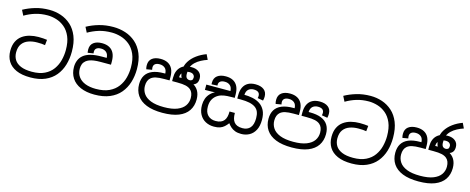

<svg xmlns="http://www.w3.org/2000/svg" viewBox="-39 -1569 5668 2314"><g transform="rotate(15 2795.0 -412.5)"><path d="M351 11Q244 11 174 -20.5Q104 -52 70 -108Q36 -164 36 -238Q36 -306 59 -353.5Q82 -401 122 -430Q162 -459 214 -472.5Q266 -486 323 -486Q355 -486 383 -484Q411 -482 430 -479L423 -411Q400 -415 379.5 -416.5Q359 -418 324 -418Q265 -418 216 -400.5Q167 -383 138 -343.5Q109 -304 109 -238Q109 -186 133.5 -146Q158 -106 211.5 -83Q265 -60 351 -60Q446 -60 510 -91.5Q574 -123 611.5 -175.5Q649 -228 665 -291.5Q681 -355 681 -418Q681 -519 652 -586Q623 -653 575.5 -692.5Q528 -732 472 -749Q416 -766 362 -766Q280 -766 210 -744.5Q140 -723 78 -686L45 -751Q111 -788 192 -812Q273 -836 367 -836Q442 -836 511.5 -812.5Q581 -789 636.5 -739Q692 -689 724 -609.5Q756 -530 756 -418Q756 -330 733 -252.5Q710 -175 661 -115.5Q612 -56 535 -22.5Q458 11 351 11Z M1150 11Q1049 11 976.5 -20.5Q904 -52 866 -110.5Q828 -169 828 -248Q828 -292 843.5 -330.5Q859 -369 891 -396Q925 -425 981 -440Q1037 -455 1125 -455H1181Q1179 -502 1153 -524Q1127 -546 1088 -546Q1051 -546 1031.5 -531Q1012 -516 1012 -487Q1012 -482 1012.5 -476.5Q1013 -471 1014 -466L943 -455Q942 -463 940.5 -473Q939 -483 939 -496Q939 -553 977.5 -582.5Q1016 -612 1083 -612Q1137 -612 1175 -591.5Q1213 -571 1232.5 -530.5Q1252 -490 1252 -430V-389H1122Q1074 -389 1040 -384Q1006 -379 983 -370Q960 -361 943 -347Q920 -328 910.5 -302.5Q901 -277 901 -246Q901 -188 931 -146Q961 -104 1016.5 -82Q1072 -60 1150 -60Q1249 -60 1315.5 -91.5Q1382 -123 1421 -175.5Q1460 -228 1476.5 -291Q1493 -354 1493 -418Q1493 -519 1463 -586Q1433 -653 1384 -692.5Q1335 -732 1277 -749Q1219 -766 1163 -766Q1073 -766 1002.5 -744Q932 -722 870 -686L837 -751Q905 -789 987 -812.5Q1069 -836 1164 -836Q1243 -836 1315.5 -812.5Q1388 -789 1445 -739Q1502 -689 1535 -609.5Q1568 -530 1568 -418Q1568 -330 1544 -252.5Q1520 -175 1470 -115.5Q1420 -56 1340.5 -22.5Q1261 11 1150 11Z M1998 11Q1878 11 1798.5 -21Q1719 -53 1679.5 -112Q1640 -171 1640 -251Q1640 -317 1668 -362.5Q1696 -408 1753 -431.5Q1810 -455 1896 -455H1919L1912 -452Q1911 -501 1884.5 -523.5Q1858 -546 1819 -546Q1782 -546 1762.5 -531Q1743 -516 1743 -487Q1743 -482 1744.5 -472.5Q1746 -463 1747 -458L1677 -446Q1673 -458 1671.5 -470.5Q1670 -483 1670 -496Q1670 -553 1708.5 -582.5Q1747 -612 1814 -612Q1868 -612 1906 -591.5Q1944 -571 1963.5 -530.5Q1983 -490 1983 -430V-389H1919Q1851 -389 1813 -380Q1775 -371 1752 -351Q1733 -335 1723 -309.5Q1713 -284 1713 -249Q1713 -196 1742 -153Q1771 -110 1834 -85Q1897 -60 1999 -60Q2100 -60 2163 -85Q2226 -110 2255.5 -152.5Q2285 -195 2285 -249Q2285 -284 2275 -309.5Q2265 -335 2246 -351Q2223 -371 2185 -380Q2147 -389 2079 -389H2015V-430Q2015 -477 2028.5 -512Q2042 -547 2068 -570.5Q2094 -594 2129 -604L2151 -605Q2160 -607 2171.5 -609.5Q2183 -612 2199 -612Q2257 -612 2292.5 -583.5Q2328 -555 2328 -505Q2328 -467 2312.5 -446Q2297 -425 2270.5 -417Q2244 -409 2211 -409Q2167 -409 2142 -427Q2117 -445 2107 -475.5Q2097 -506 2097 -541V-543Q2097 -605 2129.5 -657Q2162 -709 2215.5 -748Q2269 -787 2333 -810L2363 -747Q2323 -734 2285 -714Q2247 -694 2217.5 -666Q2188 -638 2173 -601L2170 -586Q2166 -573 2164.5 -557Q2163 -541 2163 -520Q2163 -485 2177 -469.5Q2191 -454 2216 -454Q2231 -454 2243 -463Q2255 -472 2255 -498Q2255 -517 2239.5 -532.5Q2224 -548 2189 -548Q2159 -548 2135 -537Q2111 -526 2097.5 -505Q2084 -484 2083 -452L2077 -455H2108Q2192 -455 2247.5 -431Q2303 -407 2330.5 -361.5Q2358 -316 2358 -251Q2358 -170 2318.5 -111Q2279 -52 2199.5 -20.5Q2120 11 1998 11Z M2982 11Q2937 11 2905.5 -1Q2874 -13 2851.5 -33Q2829 -53 2812 -77Q2792 -50 2769.5 -30Q2747 -10 2717 0.5Q2687 11 2642 11Q2583 11 2536.5 -14Q2490 -39 2463.5 -87Q2437 -135 2437 -204Q2437 -246 2450.5 -284.5Q2464 -323 2495.5 -354.5Q2527 -386 2579 -406L2581 -397Q2547 -391 2510 -390Q2473 -389 2444 -389H2424V-455H2725Q2723 -502 2697 -524Q2671 -546 2632 -546Q2594 -546 2575 -531Q2556 -516 2556 -489Q2556 -487 2556 -484Q2556 -481 2557 -478L2484 -474Q2483 -479 2483 -485.5Q2483 -492 2483 -496Q2483 -553 2521.5 -582.5Q2560 -612 2627 -612Q2681 -612 2719 -591.5Q2757 -571 2776.5 -530.5Q2796 -490 2796 -430V-389H2776Q2741 -389 2704 -387Q2667 -385 2632 -375Q2597 -365 2567 -340Q2541 -318 2525.5 -285Q2510 -252 2510 -204Q2510 -134 2546.5 -97Q2583 -60 2644 -60Q2682 -60 2707.5 -70.5Q2733 -81 2748.5 -100.5Q2764 -120 2771 -147.5Q2778 -175 2778 -208V-214H2845V-208Q2845 -176 2851.5 -149Q2858 -122 2873 -102Q2888 -82 2914 -71Q2940 -60 2979 -60Q3041 -60 3075 -99Q3109 -138 3109 -218Q3109 -264 3096.5 -296Q3084 -328 3055 -349Q3025 -370 2980 -379.5Q2935 -389 2869 -389H2828V-430Q2828 -490 2848 -530.5Q2868 -571 2905.5 -591.5Q2943 -612 2997 -612Q3064 -612 3102.5 -582.5Q3141 -553 3141 -496Q3141 -483 3139 -470.5Q3137 -458 3134 -446L3064 -458Q3066 -463 3067 -472.5Q3068 -482 3068 -487Q3068 -516 3049 -531Q3030 -546 2992 -546Q2953 -546 2927 -523.5Q2901 -501 2899 -452L2880 -455H2895Q2950 -455 3001.5 -444.5Q3053 -434 3093.5 -407.5Q3134 -381 3158 -335Q3182 -289 3182 -217Q3182 -140 3155.5 -89.5Q3129 -39 3083.5 -14Q3038 11 2982 11Z M3612 11Q3492 11 3412.5 -21Q3333 -53 3293.5 -112Q3254 -171 3254 -251Q3254 -317 3282 -362.5Q3310 -408 3367 -431.5Q3424 -455 3510 -455H3533L3526 -452Q3525 -501 3498.5 -523.5Q3472 -546 3433 -546Q3396 -546 3376.5 -531Q3357 -516 3357 -487Q3357 -482 3358.5 -472.5Q3360 -463 3361 -458L3291 -446Q3287 -458 3285.5 -470.5Q3284 -483 3284 -496Q3284 -553 3322.5 -582.5Q3361 -612 3428 -612Q3482 -612 3520 -591.5Q3558 -571 3577.5 -530.5Q3597 -490 3597 -430V-389H3532Q3465 -389 3427 -380Q3389 -371 3366 -351Q3347 -335 3337 -309.5Q3327 -284 3327 -249Q3327 -196 3356 -153Q3385 -110 3448 -85Q3511 -60 3613 -60Q3714 -60 3777 -85Q3840 -110 3869.5 -152.5Q3899 -195 3899 -249Q3899 -284 3889 -309.5Q3879 -335 3860 -351Q3837 -371 3799 -380Q3761 -389 3693 -389H3629V-430Q3629 -490 3649 -530.5Q3669 -571 3707 -591.5Q3745 -612 3799 -612Q3865 -612 3903.5 -582.5Q3942 -553 3942 -496Q3942 -483 3940.5 -470.5Q3939 -458 3936 -446L3865 -458Q3867 -463 3868 -472.5Q3869 -482 3869 -487Q3869 -516 3850 -531Q3831 -546 3793 -546Q3754 -546 3728 -523.5Q3702 -501 3700 -452L3696 -455H3716Q3804 -455 3860.5 -431.5Q3917 -408 3944.5 -362.5Q3972 -317 3972 -251Q3972 -170 3932.5 -111Q3893 -52 3813.5 -20.5Q3734 11 3612 11Z M4359 11Q4252 11 4182 -20.5Q4112 -52 4078 -108Q4044 -164 4044 -238Q4044 -306 4067 -353.5Q4090 -401 4130 -430Q4170 -459 4222 -472.5Q4274 -486 4331 -486Q4363 -486 4391 -484Q4419 -482 4438 -479L4431 -411Q4408 -415 4387.5 -416.5Q4367 -418 4332 -418Q4273 -418 4224 -400.5Q4175 -383 4146 -343.5Q4117 -304 4117 -238Q4117 -186 4141.5 -146Q4166 -106 4219.5 -83Q4273 -60 4359 -60Q4454 -60 4518 -91.5Q4582 -123 4619.5 -175.5Q4657 -228 4673 -291.5Q4689 -355 4689 -418Q4689 -519 4660 -586Q4631 -653 4583.5 -692.5Q4536 -732 4480 -749Q4424 -766 4370 -766Q4288 -766 4218 -744.5Q4148 -723 4086 -686L4053 -751Q4119 -788 4200 -812Q4281 -836 4375 -836Q4450 -836 4519.5 -812.5Q4589 -789 4644.5 -739Q4700 -689 4732 -609.5Q4764 -530 4764 -418Q4764 -330 4741 -252.5Q4718 -175 4669 -115.5Q4620 -56 4543 -22.5Q4466 11 4359 11Z M5194 11Q5074 11 4994.5 -21Q4915 -53 4875.5 -112Q4836 -171 4836 -251Q4836 -317 4864 -362.5Q4892 -408 4949 -431.5Q5006 -455 5092 -455H5115L5108 -452Q5107 -501 5080.5 -523.5Q5054 -546 5015 -546Q4978 -546 4958.5 -531Q4939 -516 4939 -487Q4939 -482 4940.5 -472.5Q4942 -463 4943 -458L4873 -446Q4869 -458 4867.5 -470.5Q4866 -483 4866 -496Q4866 -553 4904.5 -582.5Q4943 -612 5010 -612Q5064 -612 5102 -591.5Q5140 -571 5159.5 -530.5Q5179 -490 5179 -430V-389H5115Q5047 -389 5009 -380Q4971 -371 4948 -351Q4929 -335 4919 -309.5Q4909 -284 4909 -249Q4909 -196 4938 -153Q4967 -110 5030 -85Q5093 -60 5195 -60Q5296 -60 5359 -85Q5422 -110 5451.5 -152.5Q5481 -195 5481 -249Q5481 -284 5471 -309.5Q5461 -335 5442 -351Q5419 -371 5381 -380Q5343 -389 5275 -389H5211V-430Q5211 -477 5224.5 -512Q5238 -547 5264 -570.5Q5290 -594 5325 -604L5347 -605Q5356 -607 5367.5 -609.5Q5379 -612 5395 -612Q5453 -612 5488.5 -583.5Q5524 -555 5524 -505Q5524 -467 5508.5 -446Q5493 -425 5466.5 -417Q5440 -409 5407 -409Q5363 -409 5338 -427Q5313 -445 5303 -475.5Q5293 -506 5293 -541V-543Q5293 -605 5325.5 -657Q5358 -709 5411.5 -748Q5465 -787 5529 -810L5559 -747Q5519 -734 5481 -714Q5443 -694 5413.5 -666Q5384 -638 5369 -601L5366 -586Q5362 -573 5360.5 -557Q5359 -541 5359 -520Q5359 -485 5373 -469.5Q5387 -454 5412 -454Q5427 -454 5439 -463Q5451 -472 5451 -498Q5451 -517 5435.5 -532.5Q5420 -548 5385 -548Q5355 -548 5331 -537Q5307 -526 5293.5 -505Q5280 -484 5279 -452L5273 -455H5304Q5388 -455 5443.5 -431Q5499 -407 5526.5 -361.5Q5554 -316 5554 -251Q5554 -170 5514.5 -111Q5475 -52 5395.5 -20.5Q5316 11 5194 11Z"/></g></svg>

Font: hexsinhala15
Style: Book
Weight: 400
Designer: Jelle Bosma - Monotype Design Team
Foundry: Monotype Imaging Inc.
Version: Version 2.003